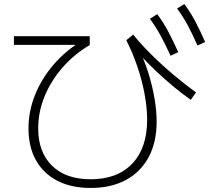

<svg xmlns="http://www.w3.org/2000/svg" viewBox="-20 -875 1040 950"><path d="M428 55Q333 55 264 19.5Q195 -16 158 -82Q121 -148 121 -240Q121 -324 153 -404.5Q185 -485 244.5 -554.5Q304 -624 384 -672L390 -653H49V-696H424V-652Q347 -607 289.5 -541Q232 -475 200.5 -398Q169 -321 169 -240Q169 -122 237.5 -55Q306 12 428 12Q561 12 634.5 -65.5Q708 -143 708 -282Q708 -341 695.5 -409Q683 -477 659.5 -546Q636 -615 605 -676L639 -704Q674 -660 725.5 -608.5Q777 -557 835.5 -507.5Q894 -458 950 -418L924 -381Q884 -409 841 -444.5Q798 -480 754.5 -521Q711 -562 671 -605V-624Q698 -567 716.5 -506Q735 -445 745 -385.5Q755 -326 755 -273Q755 -171 715.5 -97.5Q676 -24 603 15.5Q530 55 428 55ZM824 -599Q798 -656 774.5 -699Q751 -742 722 -782L758 -805Q790 -762 814 -716Q838 -670 862 -617ZM957 -650Q932 -707 908.5 -750.5Q885 -794 856 -833L892 -855Q924 -812 948 -766Q972 -720 995 -667Z"/></svg>

Font: M PLUS 1 Light
Style: Regular
Weight: 300
Designer: Coji Morishita
Foundry: UNDERFOREST DESIGN
Version: Version 1.001